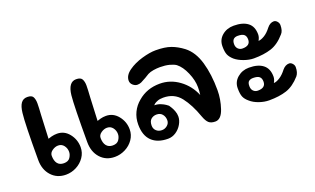

<svg xmlns="http://www.w3.org/2000/svg" viewBox="-58 -736 1672 1019"><g transform="rotate(-20 778.0 -226.0)"><path d="M126 -458Q152 -458 159 -443.5Q166 -429 166 -408Q166 -386 163 -342Q158 -244 157 -211Q161 -213 176.5 -217Q192 -221 208 -221Q249 -221 275.5 -187.5Q302 -154 302 -111Q302 -80 284.5 -54.5Q267 -29 239 -14.5Q211 0 180 0Q130 0 98.5 -34.5Q67 -69 67 -124Q67 -330 74 -387Q78 -423 90.5 -440.5Q103 -458 126 -458ZM402 -458Q428 -458 435.5 -443.5Q443 -429 443 -408Q443 -386 440 -342Q435 -244 434 -211Q438 -213 453 -217Q468 -221 484 -221Q525 -221 552 -187.5Q579 -154 579 -111Q579 -80 561.5 -54.5Q544 -29 515.5 -14.5Q487 0 456 0Q406 0 375 -34.5Q344 -69 344 -124Q344 -330 350 -387Q358 -458 402 -458ZM236 -109Q236 -129 224 -144.5Q212 -160 192 -160Q175 -160 158.5 -148.5Q142 -137 142 -120Q142 -92 154 -76.5Q166 -61 190 -61Q215 -61 225.5 -77Q236 -93 236 -109ZM512 -109Q512 -129 500 -144.5Q488 -160 468 -160Q451 -160 434.5 -148.5Q418 -137 418 -120Q418 -92 430.5 -76.5Q443 -61 466 -61Q491 -61 501.5 -77Q512 -93 512 -109Z M803 -208Q784 -208 771 -203Q758 -198 752 -193Q746 -188 745 -186Q764 -186 780 -179.5Q796 -173 806 -166Q816 -159 818 -157Q820 -154 826.5 -144Q833 -134 839 -118.5Q845 -103 845 -87Q845 -66 832.5 -44Q820 -22 799 -8Q778 6 754 6Q695 6 662.5 -25.5Q630 -57 630 -119Q630 -156 645 -187Q660 -218 687 -240Q738 -284 811 -284Q870 -284 919.5 -248Q969 -212 993 -154Q996 -174 996 -197Q996 -236 977 -280Q958 -324 931 -345Q918 -354 895 -360Q872 -366 842 -366Q825 -366 805.5 -363Q786 -360 773 -353Q762 -347 750 -339Q731 -328 721 -323.5Q711 -319 699 -319Q686 -319 674 -329.5Q662 -340 662 -355Q662 -385 695 -408.5Q728 -432 773 -445Q818 -458 851 -458Q903 -458 936.5 -446Q970 -434 1003 -409Q1048 -374 1068 -305Q1088 -236 1088 -147Q1088 -96 1071 -45Q1054 6 1021 6Q997 6 984.5 -5Q972 -16 962 -43Q936 -117 900.5 -162.5Q865 -208 803 -208ZM783 -88Q783 -108 771.5 -122Q760 -136 739 -136Q721 -136 708 -125Q695 -114 695 -89Q695 -71 707.5 -59.5Q720 -48 739 -48Q756 -48 769.5 -59.5Q783 -71 783 -88Z M1382 -318Q1396 -318 1416 -330Q1436 -342 1455 -367Q1472 -388 1493 -388Q1503 -388 1511.5 -378.5Q1520 -369 1520 -357Q1520 -325 1506 -310Q1468 -266 1426 -252.5Q1384 -239 1328 -239Q1302 -239 1272.5 -249.5Q1243 -260 1224 -276Q1206 -292 1199 -308.5Q1192 -325 1192 -356Q1192 -393 1219 -416Q1246 -439 1285 -439Q1336 -439 1364 -417.5Q1392 -396 1392 -351Q1392 -335 1382 -318ZM1254 -346Q1254 -329 1264 -319Q1274 -309 1289 -309Q1333 -309 1333 -344Q1333 -363 1322.5 -372Q1312 -381 1287 -381Q1254 -381 1254 -346ZM1382 -80Q1396 -80 1416 -92.5Q1436 -105 1455 -130Q1472 -150 1493 -150Q1503 -150 1511.5 -140.5Q1520 -131 1520 -120Q1520 -89 1506 -72Q1468 -29 1426.5 -15.5Q1385 -2 1328 -2Q1301 -2 1272 -12Q1243 -22 1224 -39Q1206 -54 1199 -70.5Q1192 -87 1192 -119Q1192 -155 1219.5 -178.5Q1247 -202 1285 -202Q1336 -202 1364 -180Q1392 -158 1392 -113Q1392 -97 1382 -80ZM1254 -109Q1254 -91 1264 -81Q1274 -71 1289 -71Q1333 -71 1333 -106Q1333 -125 1322.5 -134Q1312 -143 1287 -143Q1272 -143 1263 -136Q1254 -129 1254 -109Z"/></g></svg>

Font: Itim
Style: Regular
Weight: 400
Designer: Suppakit Chalermlarp
Version: Version 1.002g